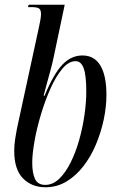

<svg xmlns="http://www.w3.org/2000/svg" viewBox="-20 -780 503 810"><path d="M172 10Q114 10 77 -27.5Q40 -65 40 -144Q40 -166 43.5 -190.5Q47 -215 51 -235L144 -664Q153 -703 153 -721Q153 -738 145 -744Q137 -750 112 -750H98L101 -760H253L205 -532Q201 -513 193 -483.5Q185 -454 177 -425Q169 -396 164 -376H168Q206 -468 243 -507Q280 -546 328 -546Q378 -546 403.5 -503.5Q429 -461 429 -380Q429 -329 417.5 -275Q406 -221 384.5 -170Q363 -119 331.5 -78.5Q300 -38 260 -14Q220 10 172 10ZM171 0Q203 0 230 -26Q257 -52 278.5 -95.5Q300 -139 314.5 -191Q329 -243 336.5 -296Q344 -349 344 -394Q344 -462 333 -492Q322 -522 299 -522Q270 -522 243 -490Q216 -458 193 -406.5Q170 -355 152.5 -296.5Q135 -238 125.5 -184Q116 -130 116 -94Q116 -49 128 -24.5Q140 0 171 0Z"/></svg>

Font: Noto Serif Display ExtraCondensed
Style: Italic
Weight: 400
Width: 2
Italic angle: -12°
Designer: Monotype Design Team
Foundry: Monotype Imaging Inc.
Version: Version 2.009